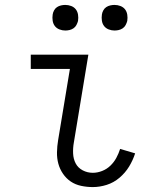

<svg xmlns="http://www.w3.org/2000/svg" viewBox="-20 -752 640 780"><path d="M357 8Q333 8 309.5 3Q286 -2 267.5 -14.5Q249 -27 236 -46Q223 -65 217 -87Q211 -109 211.5 -133.5Q212 -158 216 -182L264 -472H105V-530H339L280 -173Q276 -151 277 -128.5Q278 -106 287.5 -88Q297 -70 316 -60Q335 -50 357 -50Q376 -50 395 -57.5Q414 -65 428.5 -79Q443 -93 452.5 -110.5Q462 -128 468 -147L529 -129Q520 -101 504.5 -75.5Q489 -50 465.5 -30Q442 -10 413.5 -1Q385 8 357 8ZM445 -628Q433 -628 421.5 -632.5Q410 -637 403 -646Q396 -655 394 -667.5Q392 -680 394 -693Q395 -701 399.5 -709.5Q404 -718 411.5 -723Q419 -728 428 -730Q437 -732 445 -732Q458 -732 469.5 -727.5Q481 -723 488 -714Q495 -705 497 -692.5Q499 -680 497 -667Q495 -659 490.5 -650.5Q486 -642 478.5 -637Q471 -632 462.5 -630Q454 -628 445 -628ZM245 -628Q233 -628 221.5 -632.5Q210 -637 203 -646Q196 -655 194 -667.5Q192 -680 194 -693Q195 -701 199.5 -709.5Q204 -718 211.5 -723Q219 -728 228 -730Q237 -732 245 -732Q258 -732 269.5 -727.5Q281 -723 288 -714Q295 -705 297 -692.5Q299 -680 297 -667Q295 -659 290.5 -650.5Q286 -642 278.5 -637Q271 -632 262.5 -630Q254 -628 245 -628Z"/></svg>

Font: Iosevka Curly Slab LtEx
Style: Italic
Weight: 300
Width: 7
Italic angle: -9°
Monospace: yes
Designer: Belleve Invis
Foundry: Belleve Invis
Version: Version 11.1.0; ttfautohint (v1.8.3)